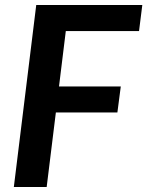

<svg xmlns="http://www.w3.org/2000/svg" viewBox="-20 -743 586 763"><path d="M532.5 -619.5H241.5L214.5 -399.5H460L446.5 -296H202L165.5 0H35L124 -723H545.5Z"/></svg>

Font: Lato TR
Style: Bold Italic
Weight: 700
Italic angle: -12°
Designer: Lukasz Dziedzic
Foundry: tyPoland Lukasz Dziedzic
Version: Version 1.104 2013